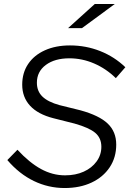

<svg xmlns="http://www.w3.org/2000/svg" viewBox="-20 -938 652 968"><path d="M306 10Q224 10 150.5 -25.5Q77 -61 17 -131L68 -183Q128 -118 186.5 -86Q245 -54 308 -54Q361 -54 402 -72.5Q443 -91 467 -124Q491 -157 491 -198Q491 -242 460.5 -268Q430 -294 356 -315L249 -342Q171 -362 131.5 -405Q92 -448 92 -511Q92 -571 122 -615.5Q152 -660 206.5 -684.5Q261 -709 333 -709Q413 -709 485 -680.5Q557 -652 612 -599L564 -544Q515 -592 454.5 -618Q394 -644 330 -644Q256 -644 211 -610.5Q166 -577 166 -521Q166 -478 194 -451Q222 -424 280 -408L385 -382Q480 -356 523 -315Q566 -274 566 -209Q566 -144 533 -94.5Q500 -45 441.5 -17.5Q383 10 306 10ZM323 -796 458 -918H559L393 -796Z"/></svg>

Font: Red Hat Text
Style: Italic
Weight: 300
Italic angle: -12°
Designer: Pentagram, MCKL
Foundry: Pentagram, MCKL
Version: Version 1.023